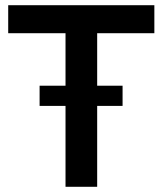

<svg xmlns="http://www.w3.org/2000/svg" viewBox="-20 -717 624 737"><path d="M353 0H231.5V-310.5H132V-388H231.5V-589.5H11.5V-697H572.5V-589.5H353V-388H450.5V-310.5H353Z"/></svg>

Font: Acari Sans Neue
Style: Bold
Weight: 700
Designer: Alfredo Marco Pradil (font), Cristiano Sobral (main changes)
Foundry: Hanken Design Co. (font), Cristiano Sobral (main changes)
Version: Version 2.459;March 19, 2022;FontCreator 14.0.0.2808 64-bit;